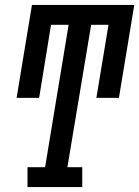

<svg xmlns="http://www.w3.org/2000/svg" viewBox="-20 -755 562 775"><path d="M91 0V-80H162L257 -655H186L138 -360H47L109 -735H522L460 -360H369L418 -655H348L252 -80H312V0Z"/></svg>

Font: Iosevka Curly Slab MdObl
Style: Regular
Weight: 500
Italic angle: -9°
Monospace: yes
Designer: Belleve Invis
Foundry: Belleve Invis
Version: Version 11.0.0; ttfautohint (v1.8.3)